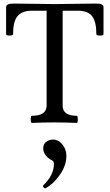

<svg xmlns="http://www.w3.org/2000/svg" viewBox="-20 -686 615 1076"><path d="M158.2 2.9Q152.3 2.9 152.3 -17.1Q152.3 -37.1 158.2 -37.1Q241.2 -37.1 241.2 -94.2V-626H160.2Q103 -626 78.1 -595.5Q53.2 -564.9 53.2 -494.1Q53.2 -486.8 33.7 -486.8Q14.2 -486.8 14.2 -494.1V-645Q14.2 -656.2 24.4 -661.1Q34.7 -666 57.1 -666Q94.7 -666 170.4 -664.6Q246.1 -663.1 284.2 -663.1Q323.7 -663.1 401.9 -664.6Q480 -666 519 -666Q541 -666 550.5 -661.1Q560.1 -656.2 560.1 -645V-494.1Q560.1 -486.8 540 -486.8Q520 -486.8 520 -494.1Q520 -564.9 496.1 -595.5Q472.2 -626 416 -626H331.1V-94.2Q331.1 -37.1 410.2 -37.1Q416 -37.1 416 -17.1Q416 2.9 410.2 2.9Q347.2 0 284.2 0Q221.2 0 158.2 2.9ZM234.9 369.1Q230 371.1 224.1 364Q218.3 356.9 222.2 353Q282.2 295.9 282.2 231.9Q282.2 217.3 270 211.9Q249 201.7 235.6 183.6Q222.2 165.5 222.2 145Q222.2 121.6 238.8 108.9Q255.4 96.2 276.9 96.2Q307.6 96.2 329.8 123.8Q352.1 151.4 352.1 187Q352.1 242.2 314.7 294.7Q277.3 347.2 234.9 369.1Z"/></svg>

Font: Junicode SmCond Medium
Style: Regular
Weight: 500
Width: 4
Designer: Peter S. Baker
Version: Version 2.206